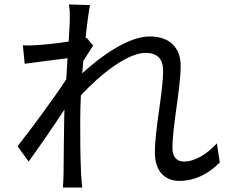

<svg xmlns="http://www.w3.org/2000/svg" viewBox="-20 -811 1040 864"><path d="M956 -166C910 -116 857 -84 807 -84C772 -84 756 -110 756 -144C756 -244 793 -415 793 -514C793 -595 746 -647 653 -647C554 -647 427 -552 350 -481C352 -500 353 -519 355 -537C370 -561 387 -588 399 -606L370 -641L365 -639C372 -708 380 -764 385 -788L290 -791C295 -766 294 -740 294 -717C294 -706 292 -671 289 -624C238 -616 180 -610 148 -608C124 -606 105 -606 83 -607L91 -524C153 -532 239 -544 284 -549C282 -518 280 -486 278 -454C228 -376 114 -222 59 -153L109 -84C157 -150 222 -245 270 -318C270 -303 269 -290 269 -280C267 -170 267 -121 266 -26C266 -10 264 19 263 33H350C348 15 346 -10 345 -27C341 -116 341 -176 341 -266C341 -301 342 -340 344 -382C435 -480 555 -573 635 -573C685 -573 714 -549 714 -492C714 -396 677 -233 677 -123C677 -41 722 3 787 3C855 3 917 -27 969 -80Z"/></svg>

Font: Squished Noto Sans CJK JP Regular
Style: Regular
Weight: 400
Designer: Ryoko NISHIZUKA (kana & ideographs); Paul D. Hunt (Latin, Greek & Cyrillic); Wenlong ZHANG (bopomofo); Sandoll Communica
Foundry: Adobe Systems Incorporated
Version: Version 1.004;PS 1.004;hotconv 1.0.82;makeotf.lib2.5.63406